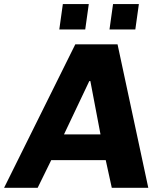

<svg xmlns="http://www.w3.org/2000/svg" viewBox="-62 -898 770 918"><path d="M-42.5 0 298 -686H500L647 0H472.5L443.5 -132.5H183L118 0ZM244 -255.5H418.5L370 -510.5H365ZM221.5 -757 238.5 -878.5H362.5L345.5 -757ZM461.5 -757 478.5 -878.5H602L585 -757Z"/></svg>

Font: Chivo Medium
Style: Italic
Weight: 500
Italic angle: -8.05°
Designer: Hector Gatti
Foundry: Omnibus-Type
Version: Version 2.002